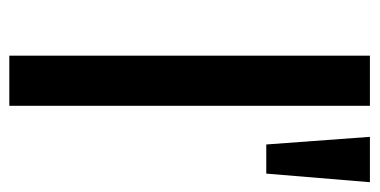

<svg xmlns="http://www.w3.org/2000/svg" viewBox="-216 -578 795 402"><g transform="rotate(90 181.0 -377.5)"><path d="M97 0V-755H202V0ZM283 -538 267 -755H362L344 -538Z"/></g></svg>

Font: Ruda SemiBold
Style: Regular
Weight: 600
Designer: Mariela Monsalve and Angelina Sanchez
Foundry: Mariela Monsalve and Angelina Sanchez
Version: Version 2.001